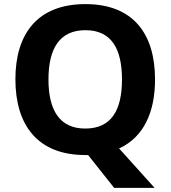

<svg xmlns="http://www.w3.org/2000/svg" viewBox="-20 -745 831 935"><path d="M735 -358C735 -580 629 -725 396 -725C162 -725 55 -580 55 -359C55 -137 162 10 395 10C399 10 406 10 409 10L536 170H733L560 -22C680 -77 735 -199 735 -358ZM216 -358C216 -507 269 -598 396 -598C523 -598 574 -507 574 -358C574 -209 523 -119 395 -119C270 -119 216 -209 216 -358Z"/></svg>

Font: Noto Sans Lao UI
Style: Bold
Weight: 700
Designer: Monotype Design Team
Foundry: Monotype Imaging Inc.
Version: Version 2.000